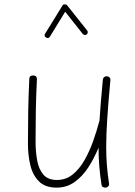

<svg xmlns="http://www.w3.org/2000/svg" viewBox="-20 -858 629 896"><path d="M495.1 -482.9Q485.4 -378.4 480.5 -304.2Q475.6 -230 475.6 -172.4Q475.6 -124.5 479 -84Q482.4 -43.5 488.8 -2.4Q490.2 5.4 486.1 10.5Q481.9 15.6 475.6 17.1Q468.8 18.6 461.7 15.4Q454.6 12.2 453.6 3.4Q447.3 -38.1 443.6 -79.6Q439.9 -121.1 439.9 -168.9Q419.9 -120.1 392.6 -77.6Q365.2 -35.2 328.4 -8.8Q291.5 17.6 244.1 17.6Q190.9 17.6 161.9 -11.5Q132.8 -40.5 121.6 -87.2Q110.4 -133.8 110.4 -186.5Q110.4 -261.7 111.6 -334.7Q112.8 -407.7 116.7 -488.8Q116.7 -505.9 134.8 -505.9Q152.3 -505.9 152.3 -488.3Q148.4 -410.6 147.2 -342.3Q146 -273.9 146 -197.3Q146 -150.9 153.3 -109.9Q160.6 -68.8 182.1 -43.5Q203.6 -18.1 245.6 -18.1Q287.1 -18.1 318.8 -43.5Q350.6 -68.8 374 -110.1Q397.5 -151.4 414.6 -199.2Q431.6 -247.1 443.4 -292.5Q443.8 -293.9 444.3 -294.9Q446.8 -335.4 450.7 -382.8Q454.6 -430.2 460 -486.3Q460.9 -494.6 467 -498.8Q473.1 -502.9 479.5 -502Q486.3 -501.5 491.2 -496.6Q496.1 -491.7 495.1 -482.9ZM194.8 -683.1Q184.1 -689.5 190.4 -700.7L271.5 -832Q275.4 -838.4 282.5 -837.9Q289.6 -837.4 293 -833.5L386.7 -715.8Q390.1 -711.9 389.4 -706.3Q388.7 -700.7 384.8 -697.3Q380.9 -693.8 375.2 -694.8Q369.6 -695.8 366.2 -699.7L284.2 -803.2L212.9 -687Q205.6 -675.8 194.8 -683.1Z"/></svg>

Font: Mikhak-FD ExtraLight
Style: Regular
Weight: 200
Designer: Amin Abedi
Version: Version 3.2